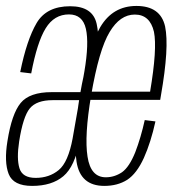

<svg xmlns="http://www.w3.org/2000/svg" viewBox="-22 -622 597 646"><path d="M250 -107.5 298.5 -384Q316.5 -482.5 303.2 -541.8Q290 -601 214 -601Q134.5 -601 101.2 -544.5Q68 -488 46 -379.5L83 -375Q103 -480.5 131.8 -527Q160.5 -573.5 210 -573.5Q256 -573.5 267 -525Q278 -476.5 262 -382L217 -126L219.5 -112.5ZM86 3.5Q152.5 3.5 191.2 -29.2Q230 -62 245.5 -147L222.5 -157Q207.5 -76 175.5 -49.8Q143.5 -23.5 98 -23.5Q53.5 -23.5 43.5 -55.8Q33.5 -88 42.5 -146.5Q55.5 -229.5 78.2 -257.2Q101 -285 155 -285Q193.5 -285 250 -285L254.5 -312Q196.5 -312 152 -312Q77.5 -312 47.5 -275.5Q17.5 -239 3 -147Q-8.5 -76.5 7.2 -36.5Q23 3.5 86 3.5ZM329 3.5 334 -25.5Q283 -25.5 272.5 -95Q261.5 -164.5 284.5 -300.5Q311 -455.5 347 -514.5Q382 -573 431.5 -573Q482.5 -573 496 -515Q507.5 -458.5 483 -313.5H281L276 -286H517Q518.5 -294 519.5 -301Q548 -463.5 533.5 -533Q518 -602 437 -602Q357.5 -602 315.5 -531Q274 -460.5 246.5 -300Q223.5 -160.5 235.5 -78Q248 3.5 329 3.5ZM334 -25.5 329 3.5Q373.5 3.5 406 -17Q438 -38 462 -90.5Q485.5 -143 501 -213.5L465 -218Q452 -159 433 -109.5Q413 -60 388.5 -42.5Q363 -25.5 334 -25.5Z"/></svg>

Font: Anybody Condensed ExtraLight
Style: Italic
Weight: 250
Width: 3
Italic angle: -10°
Version: Version 1.113;gftools[0.9.25]